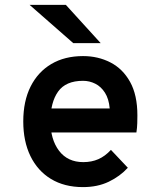

<svg xmlns="http://www.w3.org/2000/svg" viewBox="-20 -752 656 784"><path d="M319 12Q243 12 188.2 -21.2Q133.5 -54.5 104.2 -114.8Q75 -175 75 -256Q75 -339 105 -398.8Q135 -458.5 189.8 -490.8Q244.5 -523 319 -523Q380.5 -523 431 -497Q481.5 -471 511.2 -417.5Q541 -364 541 -281Q541 -267.5 540.5 -249Q540 -230.5 537 -211H163V-309H428Q424.5 -348.5 408.5 -373.5Q392.5 -398.5 369 -410.2Q345.5 -422 319 -422Q248.5 -422 217.2 -378Q186 -334 186 -258Q186 -182.5 221.2 -136.2Q256.5 -90 320 -90Q354 -90 381.5 -102Q409 -114 433 -140L502 -67Q470 -32 424.2 -10Q378.5 12 319 12ZM279 -576 101 -732H249L391 -576Z"/></svg>

Font: Overpass Mono
Style: Bold
Weight: 700
Monospace: yes
Designer: Delve Withrington, Dave Bailey
Foundry: Delve Fonts LLC
Version: Version 4.000